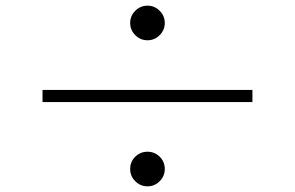

<svg xmlns="http://www.w3.org/2000/svg" viewBox="-20 -711 1040 677"><path d="M561 -630Q561 -605 543 -587Q525 -569 500 -569Q475 -569 457 -587Q439 -605 439 -630Q439 -655 457 -673Q475 -691 500 -691Q525 -691 543 -673Q561 -655 561 -630ZM870 -351H130V-394H870ZM561 -115Q561 -90 543 -72Q525 -54 500 -54Q475 -54 457 -72Q439 -90 439 -115Q439 -141 457 -158.5Q475 -176 500 -176Q525 -176 543 -158.5Q561 -141 561 -115Z"/></svg>

Font: Merged Yaku Han JP ExtraLight
Style: Regular
Weight: 250
Designer: Ryoko NISHIZUKA 西塚涼子 (kana, bopomofo & ideographs); Paul D. Hunt (Latin, Greek & Cyrillic); Sandoll Communications 산돌커뮤니
Foundry: Adobe
Version: Version 2.004